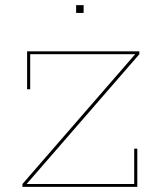

<svg xmlns="http://www.w3.org/2000/svg" viewBox="-20 -724 617 744"><path d="M84 -12V-11H500V-148H512V0H67V-11L503 -513V-514H97V-378H85V-525H520V-514ZM304 -704V-674H275V-704Z"/></svg>

Font: Hepta Slab Thin
Style: Regular
Weight: 250
Designer: Michael LaGattuta
Foundry: Michael LaGattuta
Version: Version 1.100; ttfautohint (v1.8) -l 8 -r 50 -G 200 -x 14 -D